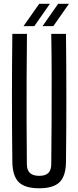

<svg xmlns="http://www.w3.org/2000/svg" viewBox="-20 -977 410 1004"><path d="M185 7.5Q110 7.5 77.8 -24.8Q45.5 -57 44.5 -131.5Q42.5 -298 42.5 -465.8Q42.5 -633.5 44.5 -800H121Q120 -689 119.2 -574.2Q118.5 -459.5 119 -345Q119.5 -230.5 120.5 -119Q120.5 -87.5 136.5 -72.5Q152.5 -57.5 185 -57.5Q217.5 -57.5 232.8 -72.5Q248 -87.5 248 -119Q249 -230.5 249.8 -345Q250.5 -459.5 250.2 -574.2Q250 -689 248 -800H325Q327 -633.5 327 -465.8Q327 -298 325 -131.5Q324.5 -57 292 -24.8Q259.5 7.5 185 7.5ZM103 -840.5 185 -957H241L159.5 -840.5ZM202.5 -840.5 284 -957H340.5L259 -840.5Z"/></svg>

Font: Big Shoulders Display Thin Medium
Style: Regular
Weight: 500
Version: Version 2.002